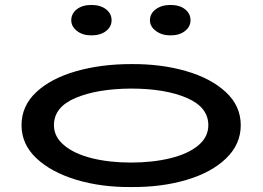

<svg xmlns="http://www.w3.org/2000/svg" viewBox="-20 -743 1061 776"><path d="M67 -237Q67 -315 126.5 -370.5Q186 -426 287 -455Q388 -484 510 -484Q630 -485 731 -456Q832 -427 892.5 -371Q953 -315 953 -237Q953 -160 894 -103Q835 -46 734 -16Q633 14 510 13Q389 14 288 -16.5Q187 -47 127 -103.5Q67 -160 67 -237ZM822 -237Q822 -310 734.5 -347.5Q647 -385 509 -385Q372 -384 285 -347Q198 -310 198 -237Q198 -190 239.5 -155.5Q281 -121 351.5 -103.5Q422 -86 509 -86Q597 -86 668.5 -103.5Q740 -121 781 -155Q822 -189 822 -237ZM268 -661Q268 -688 290.5 -705.5Q313 -723 349 -723Q386 -723 408.5 -705.5Q431 -688 431 -661Q431 -635 408.5 -617.5Q386 -600 349 -600Q314 -600 291 -618Q268 -636 268 -661ZM586 -661Q586 -688 609.5 -705.5Q633 -723 669 -723Q706 -723 728 -705.5Q750 -688 750 -661Q750 -635 727.5 -617.5Q705 -600 669 -600Q634 -600 610 -618Q586 -636 586 -661Z"/></svg>

Font: BioRhyme Expanded
Style: Bold
Weight: 700
Width: 7
Designer: Aoife Mooney
Foundry: Aoife Mooney Type
Version: Version 1.000